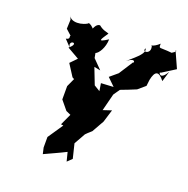

<svg xmlns="http://www.w3.org/2000/svg" viewBox="-136 -885 1009 1031"><g transform="rotate(20 369.0 -369.0)"><path d="M110 -711 108 -659 140 -630C132 -627 149 -612 121 -607L158 -568C128 -610 208 -613 151 -567L219 -528L183 -491L226 -424L237 -418L215 -370V-294L257 -243L284 -231L254 -166L268 -164L209 -77V-17L217 18C257 -1 299 -19 338 -39L351 12L377 -13L357 -95L393 -159L405 -171L425 -189L464 -258L486 -330L438 -314L463 -412L488 -448C517 -459 546 -470 574 -482L615 -517L619 -552C630 -607 651 -616 686 -570L704 -630C667 -563 649 -617 662 -609L738 -657L697 -748C691 -749 719 -754 681 -730C604 -738 610 -723 609 -756C576 -724 553 -730 567 -732C586 -681 523 -677 542 -705C553 -680 524 -655 465 -604C522 -649 507 -591 506 -614L452 -530L408 -493L451 -451L380 -447L391 -378L393 -400L347 -428L355 -419L317 -517L353 -510L302 -562L297 -589C314 -595 340 -634 341 -683C278 -643 301 -671 327 -711C316 -716 295 -716 270 -737C244 -739 238 -696 236 -710C202 -746 195 -709 218 -733C180 -701 110 -697 100 -736Z"/></g></svg>

Font: Asimov Aggro
Style: It
Weight: 500
Designer: Google
Version: Version 2.000980; 2014